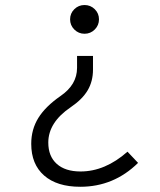

<svg xmlns="http://www.w3.org/2000/svg" viewBox="-20 -547 626 753"><path d="M294.9 185.5Q203.6 185.5 153.1 141.4Q102.5 97.2 102.5 17.1Q102.5 -39.6 130.4 -84.5Q158.2 -129.4 217.3 -170.4Q282.2 -214.8 282.2 -280.8V-327.6H344.7V-273.9Q344.7 -228 323.7 -192.6Q302.7 -157.2 257.3 -126.5Q169.4 -66.9 169.4 12.2Q169.4 65.9 202.6 95.7Q235.8 125.5 295.9 125.5Q392.1 125.5 480 47.9L521.5 91.8Q426.3 185.5 294.9 185.5ZM311.5 -527.3Q335 -527.3 351.6 -511Q368.2 -494.6 368.2 -471.2Q368.2 -447.8 351.6 -431.2Q335 -414.6 311.5 -414.6Q288.1 -414.6 271.5 -431.2Q254.9 -447.8 254.9 -471.2Q254.9 -494.6 271.5 -511Q288.1 -527.3 311.5 -527.3Z"/></svg>

Font: CaskaydiaCove NFP Light
Style: Regular
Weight: 300
Designer: Aaron Bell
Foundry: Saja Typeworks
Version: Version 2111.001; VTT 6.35;Nerd Fonts 3.1.1